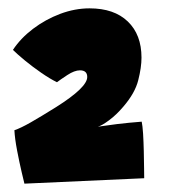

<svg xmlns="http://www.w3.org/2000/svg" viewBox="-20 -685 408 460"><path d="M319.5 -393.5Q321.5 -384.5 322.8 -364.8Q324 -345 324.5 -322.5Q325 -300 325.2 -282Q325.5 -264 325.5 -258L38.5 -245Q37.5 -249 32 -272.2Q26.5 -295.5 21 -324.2Q15.5 -353 14.5 -373Q29.5 -378 54 -392Q78.5 -406 114.5 -428.5Q189 -475.5 189 -500.5Q189 -516.5 171.5 -516.5Q158.5 -516.5 141 -505Q123.5 -493.5 116.5 -488Q100 -496 79 -510.5Q58 -525 39.5 -540.2Q21 -555.5 11 -565.5Q29.5 -593.5 59.2 -616Q89 -638.5 124.2 -651.8Q159.5 -665 194.5 -665Q253.5 -665 286.2 -633.5Q319 -602 319 -547Q319 -523.5 311.2 -492.8Q303.5 -462 275.5 -429.5Q259 -410 241.5 -397Q224 -384 214.5 -381.5Q234.5 -384.5 261 -387.8Q287.5 -391 319.5 -393.5Z"/></svg>

Font: Grandstander Black
Style: Regular
Weight: 900
Designer: Tyler Finck
Foundry: Etcetera Type Co
Version: Version 1.200; ttfautohint (v1.8.3)